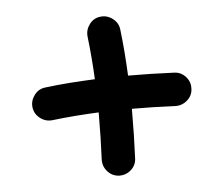

<svg xmlns="http://www.w3.org/2000/svg" viewBox="-40 -486 614 528"><g transform="rotate(-5 267.0 -222.0)"><path d="M47.4 -210Q45.4 -228.5 57.1 -243.9Q68.8 -259.3 87.4 -261.2Q122.6 -265.6 157 -268.1Q191.4 -270.5 225.1 -272Q222.2 -332 215.3 -390.6Q213.4 -409.2 224.9 -424.6Q236.3 -439.9 254.9 -441.9Q273.4 -444.3 289.1 -432.4Q304.7 -420.4 306.6 -401.9Q310.5 -369.1 313 -337.2Q315.4 -305.2 316.9 -273.9Q379.9 -273.9 443.4 -271Q462.4 -270.5 475.3 -256.3Q488.3 -242.2 487.3 -223.1Q486.8 -204.1 472.4 -191.4Q458 -178.7 439 -179.2Q378.4 -182.1 319.3 -182.1Q319.3 -177.7 319.3 -172.9Q319.3 -109.9 316.4 -45.9Q315.9 -26.9 301.8 -14.2Q287.6 -1.5 268.6 -2Q249.5 -2.9 236.8 -17.1Q224.1 -31.2 224.6 -50.3Q227.5 -112.8 227.5 -172.9Q227.5 -176.8 227.5 -180.2Q195.8 -178.7 163.6 -176.3Q131.3 -173.8 98.6 -169.9Q80.1 -168 64.9 -179.7Q49.8 -191.4 47.4 -210Z"/></g></svg>

Font: Mikhak Medium
Style: Regular
Weight: 500
Designer: Amin Abedi
Version: Version 3.3